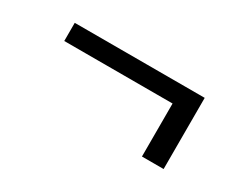

<svg xmlns="http://www.w3.org/2000/svg" viewBox="-49 -491 766 618"><g transform="rotate(30 334.5 -182.0)"><path d="M576 -314.5V-50H495.5V-247H93V-314.5Z"/></g></svg>

Font: Merriweather 36pt SemiBold
Style: Regular
Weight: 600
Version: Version 2.100